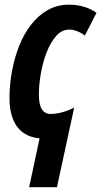

<svg xmlns="http://www.w3.org/2000/svg" viewBox="-20 -575 427 810"><path d="M103 214.8 147 8.8Q105.5 4.9 77.1 -15.9Q48.8 -36.6 34.4 -73.2Q20 -109.9 20 -160.2Q20 -216.3 30.3 -272.9Q40.5 -329.6 60.5 -380.4Q80.6 -431.2 110.8 -470.5Q141.1 -509.8 181.2 -532.5Q221.2 -555.2 271 -555.2Q305.7 -555.2 334 -546.6Q362.3 -538.1 387.2 -521L337.9 -424.8Q324.2 -436 306.4 -443.1Q288.6 -450.2 272 -450.2Q240.7 -450.2 216.8 -423.1Q192.9 -396 176.5 -353.5Q160.2 -311 152.1 -263.9Q144 -216.8 144 -176.8Q144 -148.9 149.4 -130.6Q154.8 -112.3 166 -103.3Q177.2 -94.2 193.8 -94.2Q214.4 -94.2 239.5 -100.6Q264.6 -106.9 293 -121.1L220.2 214.8Z"/></svg>

Font: Open Sans Condensed
Style: Italic
Weight: 400
Width: 3
Italic angle: -12°
Designer: Monotype Design Team
Foundry: Monotype Imaging Inc.
Version: Version 3.000